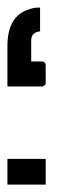

<svg xmlns="http://www.w3.org/2000/svg" viewBox="-20 -497 216 517"><path d="M82.5 -476.6H87.9V-412.6Q64 -410.2 64 -387.7V-331.5H91.8Q103 -331.5 103 -320.3V-272Q103 -269 95.7 -264.2H0V-373Q0 -451.7 54.7 -470.7Q69.8 -476.6 82.5 -476.6ZM0 -69.3H103V0H0Z"/></svg>

Font: Kadhim
Style: Regular
Weight: 400
Designer: Developer/ Husham Jawad
Version: Version 1.00;December 29, 2020;FontCreator 13.0.0.2683 32-bi